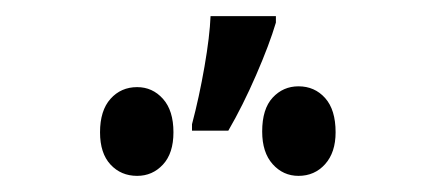

<svg xmlns="http://www.w3.org/2000/svg" viewBox="-20 -816 540 238"><path d="M218 -662Q227 -696 233.5 -733.5Q240 -771 241 -796H322V-788Q314 -761 297.5 -723Q281 -685 263 -654H218ZM350 -598Q331 -598 318 -612.5Q305 -627 305 -653Q305 -681 318 -695Q331 -709 350 -709Q370 -709 383 -694.5Q396 -680 396 -652Q396 -627 383 -612.5Q370 -598 350 -598ZM150 -598Q130 -598 117 -612Q104 -626 104 -652Q104 -679 117 -693.5Q130 -708 150 -708Q169 -708 182 -693.5Q195 -679 195 -652Q195 -626 182 -612Q169 -598 150 -598Z"/></svg>

Font: Noto Sans Mono ExtraCondensed Medium
Style: Regular
Weight: 500
Width: 2
Designer: Monotype Design Team
Foundry: Monotype Imaging Inc.
Version: Version 2.014